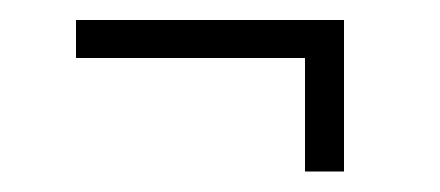

<svg xmlns="http://www.w3.org/2000/svg" viewBox="-20 -267 440 192"><path d="M324 -247V-95.5H285V-209H56V-247Z"/></svg>

Font: League Spartan Thin ExtraLight
Style: Regular
Weight: 250
Version: Version 2.002